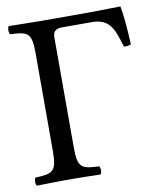

<svg xmlns="http://www.w3.org/2000/svg" viewBox="-76 -707 633 769"><g transform="rotate(-10 240.5 -322.5)"><path d="M141 -645C141 -645 62 -646 12 -647C6 -641 6 -620 12 -614C82 -611 99 -606 99 -523V-122C99 -39 82 -34 12 -31C6 -25 6 -4 12 2C61 1 91 0 142 0C192 0 221 1 271 2C277 -4 277 -25 271 -31C201 -34 184 -39 184 -122V-571C184 -595 196 -605 220 -605H343C418 -605 431 -555 452 -486C462 -485 471 -486 481 -490C477 -574 472 -613 466 -647C427 -646 346 -645 346 -645Z"/></g></svg>

Font: Libertinus Serif Display
Style: Regular
Weight: 400
Designer: Philipp H. Poll, Khaled Hosny
Foundry: Caleb Maclennan
Version: Version 7.050;RELEASE